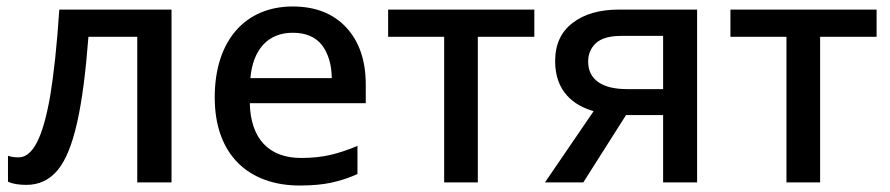

<svg xmlns="http://www.w3.org/2000/svg" viewBox="-20 -569 2777 599"><path d="M515.1 -539.1H165C157.7 -427.7 147.9 -338.4 136.7 -270.5C113.3 -135.3 80.6 -78.1 38.1 -78.1C25.4 -78.1 14.2 -79.6 4.9 -83V-2C19 4.4 38.1 7.8 62 7.8C102.1 7.8 134.8 -7.8 160.2 -38.6C210.9 -100.6 238.8 -232.9 255.9 -454.1H408.2V0H515.1Z M893.1 -548.8C748 -548.8 649.9 -445.8 649.9 -265.1C649.9 -83.5 758.3 9.8 915 9.8C953.1 9.8 985.8 6.8 1013.2 1C1040.5 -4.9 1067.9 -13.7 1095.2 -25.9V-113.8C1066.4 -101.6 1038.6 -92.3 1011.7 -85.9C984.9 -79.6 953.6 -76.2 918.9 -76.2C819.3 -76.2 761.7 -136.2 759.3 -247.1H1121.1V-305.2C1121.1 -380.4 1100.6 -439.9 1060.1 -483.4C1019.5 -526.9 963.9 -548.8 893.1 -548.8ZM893.1 -466.8C934.6 -466.8 964.8 -453.6 984.9 -427.7C1004.4 -401.4 1014.6 -367.2 1015.1 -325.2H761.2C769 -415.5 816.9 -466.8 893.1 -466.8Z M1647 -539.1H1190.9V-454.1H1365.7V0H1470.7V-454.1H1647Z M1933.1 -210H2048.8V0H2154.8V-539.1H1911.1C1851.1 -539.1 1802.7 -525.4 1766.6 -497.6C1730 -469.7 1711.9 -430.2 1711.9 -377.9C1711.9 -283.7 1770 -239.7 1832 -222.2L1680.2 0H1799.8ZM1814.9 -377C1814.9 -399.9 1822.8 -418.9 1838.9 -434.1C1855 -449.2 1881.3 -457 1918 -457H2048.8V-291H1936C1859.9 -291 1814.9 -319.8 1814.9 -377Z M2714.8 -539.1H2258.8V-454.1H2433.6V0H2538.6V-454.1H2714.8Z"/></svg>

Font: Noto Reveo Sans
Style: Regular
Weight: 500
Designer: Monotype Design Team
Foundry: Monotype Imaging Inc.
Version: Version 2.007